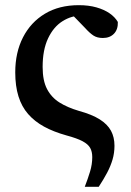

<svg xmlns="http://www.w3.org/2000/svg" viewBox="-20 -518 507 743"><path d="M308 205Q320 174 328.5 146Q337 118 337 90Q337 69 329 54.5Q321 40 299.5 28.5Q278 17 237 6Q187 -8 150.5 -28Q114 -48 89 -76.5Q64 -105 51.5 -145Q39 -185 39 -238Q39 -315 69 -373.5Q99 -432 154 -465Q209 -498 285 -498Q323 -498 353 -489.5Q383 -481 404 -466.5Q425 -452 436 -433Q437 -404 421 -387.5Q405 -371 378 -371Q356 -371 341.5 -380.5Q327 -390 309 -410L246 -475L338 -457Q331 -457 324 -457Q317 -457 310.5 -457.5Q304 -458 297 -458Q257 -458 222 -436Q187 -414 166 -369.5Q145 -325 145 -259Q145 -206 162 -173.5Q179 -141 210 -121.5Q241 -102 285 -89Q336 -75 366 -56Q396 -37 409.5 -12Q423 13 423 46Q423 74 415.5 99.5Q408 125 394.5 150.5Q381 176 362 205Z"/></svg>

Font: Source Serif 4 18pt SemiBold
Style: Regular
Weight: 600
Designer: Frank Grießhammer
Foundry: Adobe Systems Incorporated
Version: Version 4.004;hotconv 1.0.116;makeotfexe 2.5.65601